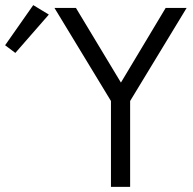

<svg xmlns="http://www.w3.org/2000/svg" viewBox="-209 -731 754 751"><path d="M-79 -711 -189 -554 -149 -524 -18 -674ZM4 -700 225 -336V0H300V-336L521 -700H439L264 -408L88 -700Z"/></svg>

Font: Mint Spirit
Style: Regular
Weight: 400
Designer: HARENDAL Hirwen
Foundry: Arkandis Digital Foundry.
Version: Version 1.004;FFEdit